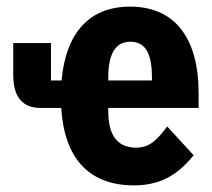

<svg xmlns="http://www.w3.org/2000/svg" viewBox="-20 -548 640 580"><path d="M385 12C475 12 525 -30 565 -79L485 -166C455 -126 433 -102 391 -102C329 -102 307 -147 307 -213V-222H580V-266C580 -435 507 -528 373 -528C251 -528 179 -450 166 -305H134V-418H20V-321C20 -256 48 -222 101 -222H165C174 -73 246 12 385 12ZM374 -422C423 -422 439 -380 439 -313V-305H307V-313C307 -379 325 -422 374 -422Z"/></svg>

Font: IBM Plex Mono
Style: Bold
Weight: 700
Monospace: yes
Designer: Mike Abbink, Paul van der Laan, Pieter van Rosmalen
Foundry: Bold Monday
Version: Version 2.004